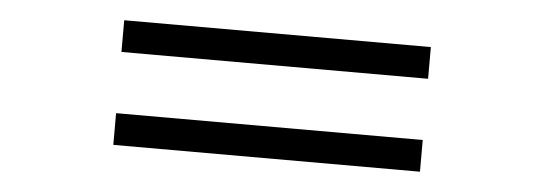

<svg xmlns="http://www.w3.org/2000/svg" viewBox="-30 -487 1061 374"><g transform="rotate(5 500.0 -300.0)"><path d="M200.2 -178.2V-240.2H799.8V-178.2ZM200.2 -359.9V-421.9H799.8V-359.9Z"/></g></svg>

Font: BabelStone Ogham
Style: Italic
Weight: 400
Italic angle: -30°
Designer: Andrew West
Foundry: BabelStone
Version: Version 2.02 March 14, 2022